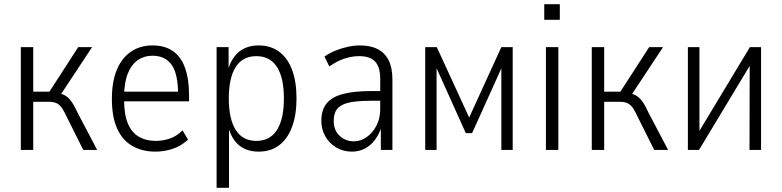

<svg xmlns="http://www.w3.org/2000/svg" viewBox="-20 -713 3718 913"><path d="M79 0V-489H138V-277H215L352 -489H418L264 -256L250 -271Q277 -267 292 -257.5Q307 -248 320.5 -229Q334 -210 351 -173L442 0H376L298 -156Q286 -182 276 -197.5Q266 -213 251.5 -221Q237 -229 211 -229H138V0Z M719 8Q657 8 610 -18.5Q563 -45 537.5 -100.5Q512 -156 512 -243Q512 -322 534.5 -378.5Q557 -435 601 -466Q645 -497 705 -497Q764 -497 802.5 -470Q841 -443 860 -390Q879 -337 879 -260V-231H555V-277H842L827 -261Q827 -361 796.5 -404.5Q766 -448 705 -448Q665 -448 634.5 -426.5Q604 -405 587 -361.5Q570 -318 570 -250V-239Q570 -169 588 -126Q606 -83 640 -63Q674 -43 721 -43Q754 -43 787 -54Q820 -65 848 -93L874 -49Q842 -19 802 -5.5Q762 8 719 8Z M1010 180V-489H1067V-377H1063Q1080 -437 1117 -467Q1154 -497 1210 -497Q1267 -497 1307.5 -467Q1348 -437 1369 -380.5Q1390 -324 1390 -245Q1390 -166 1368.5 -109Q1347 -52 1307 -22Q1267 8 1210 8Q1154 8 1117.5 -21.5Q1081 -51 1065 -111H1069V180ZM1199 -43Q1264 -43 1297 -95Q1330 -147 1330 -245Q1330 -343 1297 -394.5Q1264 -446 1199 -446Q1134 -446 1101 -394.5Q1068 -343 1068 -245Q1068 -147 1101 -95Q1134 -43 1199 -43Z M1654 8Q1611 8 1577.5 -12.5Q1544 -33 1526 -66.5Q1508 -100 1508 -138Q1508 -190 1533 -221Q1558 -252 1610.5 -266Q1663 -280 1747 -280H1798V-234H1752Q1700 -234 1664.5 -229.5Q1629 -225 1607.5 -214Q1586 -203 1576.5 -184.5Q1567 -166 1567 -138Q1567 -93 1595 -67Q1623 -41 1663 -41Q1695 -41 1723.5 -61Q1752 -81 1770 -115.5Q1788 -150 1788 -193V-338Q1788 -394 1764 -420Q1740 -446 1688 -446Q1654 -446 1618.5 -434.5Q1583 -423 1546 -397L1523 -444Q1547 -461 1575.5 -472.5Q1604 -484 1634 -490.5Q1664 -497 1692 -497Q1742 -497 1776 -479.5Q1810 -462 1828 -426.5Q1846 -391 1846 -335V0H1791V-109H1794Q1783 -75 1763 -48Q1743 -21 1715 -6.5Q1687 8 1654 8Z M2002 0V-489H2057L2211 -154L2364 -489H2418V0H2364V-419H2378L2225 -80H2195L2042 -420H2056V0Z M2568 -619V-693H2642V-619ZM2576 0V-489H2635V0Z M2794 0V-489H2853V-277H2930L3067 -489H3133L2979 -256L2965 -271Q2992 -267 3007 -257.5Q3022 -248 3035.5 -229Q3049 -210 3066 -173L3157 0H3091L3013 -156Q3001 -182 2991 -197.5Q2981 -213 2966.5 -221Q2952 -229 2926 -229H2853V0Z M3251 0V-489H3306V-56H3285L3546 -489H3599V0H3544L3545 -433H3565L3304 0Z"/></svg>

Font: Nunito Sans 10pt Condensed Light
Style: Regular
Weight: 300
Width: 3
Designer: Vernon Adams
Foundry: Vernon Adams
Version: Version 3.101;gftools[0.9.27]